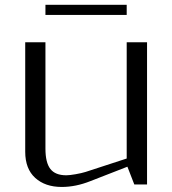

<svg xmlns="http://www.w3.org/2000/svg" viewBox="-20 -757 707 788"><path d="M500 -737.3V-695.8H166.5V-737.3ZM166.5 -147Q166.5 -89.4 186.8 -63.5Q207 -37.6 252 -37.6Q265.6 -37.6 290.5 -42Q315.4 -46.4 331.1 -51.3L500 -106.4V-583.5H583.5V0H531.2L502.9 -72.8L351.1 -13.7Q291 10.3 233.4 10.3Q165.5 10.3 124.5 -26.9Q83.5 -64 83.5 -134.3V-583.5H166.5Z"/></svg>

Font: Resagnicto
Style: Regular
Weight: 500
Version: Version 0.9991